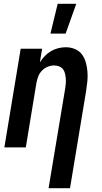

<svg xmlns="http://www.w3.org/2000/svg" viewBox="-20 -777 540 1012"><path d="M236 215 324 -313Q326 -327 327 -340Q328 -353 326.5 -366Q325 -379 322 -391.5Q319 -404 311 -413.5Q303 -423 291 -427.5Q279 -432 265 -432Q248 -432 231 -425Q214 -418 201 -404.5Q188 -391 181.5 -374Q175 -357 172 -340L116 0H3L89 -520H202L190 -448Q201 -466 216 -481.5Q231 -497 249 -507.5Q267 -518 287 -523Q307 -528 327 -528Q352 -528 375 -518.5Q398 -509 412 -490Q426 -471 432.5 -447.5Q439 -424 441 -399Q443 -374 440.5 -348.5Q438 -323 434 -298L349 215ZM246 -600 284 -757H382L326 -600Z"/></svg>

Font: Iosevka Curly
Style: Bold Italic
Weight: 700
Italic angle: -9°
Monospace: yes
Designer: Belleve Invis
Foundry: Belleve Invis
Version: Version 22.1.2; ttfautohint (v1.8.4)